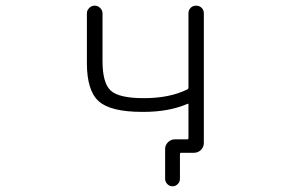

<svg xmlns="http://www.w3.org/2000/svg" viewBox="-20 -565 1040 683"><path d="M650.4 -517.6Q650.4 -529.3 658.2 -537.1Q666 -544.9 677.7 -544.9Q689.5 -544.9 697.3 -537.1Q705.1 -529.3 705.1 -517.6V-56.6Q705.1 -42 694.8 -31.7Q684.6 -21.5 669.9 -21.5H655.3H625Q620.1 -21.5 620.1 -17.6V71.3Q620.1 82 612.3 89.8Q604.5 97.7 593.8 97.7Q583 97.7 575.2 89.8Q567.4 82 567.4 71.3V-35.2Q567.4 -48.8 577.6 -59.1Q587.9 -69.3 601.6 -69.3H646.5Q650.4 -69.3 650.4 -74.2V-193.4Q650.4 -197.3 646.5 -195.3Q580.1 -167 491.2 -167Q488.3 -167 485.4 -167Q374 -167 331.5 -204.6Q289.1 -242.2 289.1 -340.8V-517.6Q289.1 -528.3 297.4 -536.6Q305.7 -544.9 316.9 -544.9Q328.1 -544.9 336.4 -536.6Q344.7 -528.3 344.7 -517.6V-347.7Q344.7 -269.5 374 -242.7Q403.3 -215.8 491.2 -215.8Q584 -215.8 646.5 -247.1Q650.4 -249 650.4 -253.9Z"/></svg>

Font: Rounded-L Mgen+ 1mn light
Style: Regular
Weight: 200
Designer: [Source Han Sans]
Ryoko NISHIZUKA  (kana & ideographs); Paul D. Hunt (Latin, Greek & Cyrillic); Wenlong ZHANG  (bopomofo
Version: Version 1.059.20150602